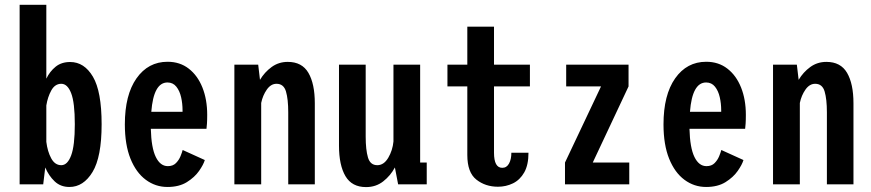

<svg xmlns="http://www.w3.org/2000/svg" viewBox="-20 -770 3640 802"><path d="M62 0V-750H173.5V-441.5Q188 -471.5 212.2 -491.2Q236.5 -511 273 -511Q332 -511 368.2 -449.5Q404.5 -388 404.5 -251Q404.5 -114 366.5 -51.5Q328.5 11 270 11Q233 11 208.2 -12.5Q183.5 -36 169 -70.5L160.5 0ZM236 -420Q209.5 -420 194.2 -392.2Q179 -364.5 173.5 -329.5V-177.5Q178.5 -137 194 -108.5Q209.5 -80 236 -80Q262 -80 277.2 -120.8Q292.5 -161.5 292.5 -251Q292.5 -341.5 277.2 -380.8Q262 -420 236 -420Z M679.5 11Q629.5 11 589 -19Q548.5 -49 525 -107.2Q501.5 -165.5 501.5 -250.5Q501.5 -373.5 550.2 -442.8Q599 -512 680 -512Q731.5 -512 768.5 -483.2Q805.5 -454.5 825.5 -404.5Q845.5 -354.5 845.5 -290.5Q845.5 -267.5 844.5 -253.5Q843.5 -239.5 842.5 -232H610Q612 -152.5 630.8 -114.2Q649.5 -76 681 -76Q702.5 -76 715 -88.8Q727.5 -101.5 734 -117.5Q740.5 -133.5 743 -143.5L835.5 -101.5Q830 -82.5 811.5 -56Q793 -29.5 760.5 -9.2Q728 11 679.5 11ZM679.5 -425.5Q621.5 -425.5 612 -303H742.5V-309.5Q742.5 -337.5 736.5 -364Q730.5 -390.5 716.5 -408Q702.5 -425.5 679.5 -425.5Z M959 0V-500H1058.5L1066 -436.5Q1085 -468.5 1114.5 -490Q1144 -511.5 1182 -511.5Q1241.5 -511.5 1268.2 -465.8Q1295 -420 1295 -338.5V0H1184V-301Q1184 -356 1174.5 -388Q1165 -420 1135 -420Q1111.5 -420 1094.5 -395.8Q1077.5 -371.5 1071 -340V0Z M1509 11.5Q1450 11.5 1423 -34.2Q1396 -80 1396 -161.5V-500H1507.5V-199Q1507.5 -144.5 1517 -112.2Q1526.5 -80 1556 -80Q1583.5 -80 1601.8 -111Q1620 -142 1623.5 -179V-500H1735V-91H1762.5V0H1643L1629.5 -70.5Q1611 -36 1580.5 -12.2Q1550 11.5 1509 11.5Z M1932 -122.5V-409H1849V-500H1932V-658.5H2043.5V-500H2193.5V-409H2043.5V-132Q2043.5 -69 2078 -69Q2096.5 -69 2106.2 -86.8Q2116 -104.5 2116 -132H2187.5Q2187.5 -81 2169.8 -49.8Q2152 -18.5 2122.8 -4.2Q2093.5 10 2060 10Q2007.5 10 1969.8 -19.8Q1932 -49.5 1932 -122.5Z M2340 0V-91L2490.5 -409H2345V-500H2605.5V-409L2456 -91H2608.5V0Z M2929.5 11Q2879.5 11 2839 -19Q2798.5 -49 2775 -107.2Q2751.5 -165.5 2751.5 -250.5Q2751.5 -373.5 2800.2 -442.8Q2849 -512 2930 -512Q2981.5 -512 3018.5 -483.2Q3055.5 -454.5 3075.5 -404.5Q3095.5 -354.5 3095.5 -290.5Q3095.5 -267.5 3094.5 -253.5Q3093.5 -239.5 3092.5 -232H2860Q2862 -152.5 2880.8 -114.2Q2899.5 -76 2931 -76Q2952.5 -76 2965 -88.8Q2977.5 -101.5 2984 -117.5Q2990.5 -133.5 2993 -143.5L3085.5 -101.5Q3080 -82.5 3061.5 -56Q3043 -29.5 3010.5 -9.2Q2978 11 2929.5 11ZM2929.5 -425.5Q2871.5 -425.5 2862 -303H2992.5V-309.5Q2992.5 -337.5 2986.5 -364Q2980.5 -390.5 2966.5 -408Q2952.5 -425.5 2929.5 -425.5Z M3209 0V-500H3308.5L3316 -436.5Q3335 -468.5 3364.5 -490Q3394 -511.5 3432 -511.5Q3491.5 -511.5 3518.2 -465.8Q3545 -420 3545 -338.5V0H3434V-301Q3434 -356 3424.5 -388Q3415 -420 3385 -420Q3361.5 -420 3344.5 -395.8Q3327.5 -371.5 3321 -340V0Z"/></svg>

Font: Trispace Condensed Medium
Style: Regular
Weight: 500
Width: 3
Designer: Tyler Finck
Foundry: Etcetera Type Company
Version: Version 1.210; ttfautohint (v1.8.3)